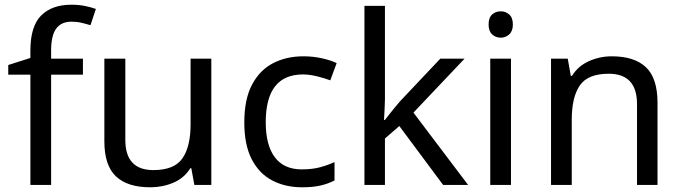

<svg xmlns="http://www.w3.org/2000/svg" viewBox="-20 -785 2892 815"><path d="M332 -468H197V0H109V-468H15V-509L109 -539V-570Q109 -674 155 -719.5Q201 -765 283 -765Q315 -765 341.5 -759.5Q368 -754 387 -747L364 -678Q348 -683 327 -688Q306 -693 284 -693Q240 -693 218.5 -663.5Q197 -634 197 -571V-536H332Z M877 -536V0H805L792 -71H788Q762 -29 716 -9.5Q670 10 618 10Q521 10 472 -36.5Q423 -83 423 -185V-536H512V-191Q512 -63 631 -63Q720 -63 754.5 -113Q789 -163 789 -257V-536Z M1262 10Q1191 10 1135.5 -19Q1080 -48 1048.5 -109Q1017 -170 1017 -265Q1017 -364 1050 -426Q1083 -488 1139.5 -517Q1196 -546 1268 -546Q1309 -546 1347 -537.5Q1385 -529 1409 -517L1382 -444Q1358 -453 1326 -461Q1294 -469 1266 -469Q1108 -469 1108 -266Q1108 -169 1146.5 -117.5Q1185 -66 1261 -66Q1305 -66 1338.5 -75Q1372 -84 1400 -97V-19Q1373 -5 1340.5 2.5Q1308 10 1262 10Z M1614 -363Q1614 -347 1612.5 -321Q1611 -295 1610 -276H1614Q1620 -284 1632 -299Q1644 -314 1656.5 -329.5Q1669 -345 1678 -355L1849 -536H1952L1735 -307L1967 0H1861L1675 -250L1614 -197V0H1527V-760H1614Z M2106 -737Q2126 -737 2141.5 -723.5Q2157 -710 2157 -681Q2157 -653 2141.5 -639Q2126 -625 2106 -625Q2084 -625 2069 -639Q2054 -653 2054 -681Q2054 -710 2069 -723.5Q2084 -737 2106 -737ZM2149 -536V0H2061V-536Z M2577 -546Q2673 -546 2722 -499.5Q2771 -453 2771 -349V0H2684V-343Q2684 -472 2564 -472Q2475 -472 2441 -422Q2407 -372 2407 -278V0H2319V-536H2390L2403 -463H2408Q2434 -505 2480 -525.5Q2526 -546 2577 -546Z"/></svg>

Font: Noto Sans Tifinagh SIL
Style: Regular
Weight: 400
Designer: JamraPatel
Foundry: JamraPatel LLC
Version: Version 2.006; ttfautohint (v1.8.4.7-5d5b)